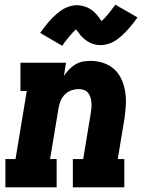

<svg xmlns="http://www.w3.org/2000/svg" viewBox="-20 -797 640 817"><path d="M3 0V-120H46L94 -410H67V-530H261L252 -474Q262 -489 274 -501.5Q286 -514 301 -523Q316 -532 332.5 -535Q349 -538 365 -538Q394 -538 420.5 -529Q447 -520 466.5 -502Q486 -484 497 -459.5Q508 -435 512.5 -408Q517 -381 515.5 -352Q514 -323 510 -295L481 -120H509V0H290V-120H334L366 -314Q368 -326 369 -337.5Q370 -349 369 -360.5Q368 -372 365 -382.5Q362 -393 355 -401.5Q348 -410 337.5 -414Q327 -418 315 -418Q300 -418 285 -413Q270 -408 258 -397Q246 -386 239.5 -371.5Q233 -357 230 -342L193 -120H221V0ZM245 -602 151 -657Q160 -670 169 -681.5Q178 -693 186 -702.5Q194 -712 202.5 -720.5Q211 -729 219 -736Q227 -743 238 -751Q249 -759 260 -764Q271 -769 283.5 -772Q296 -775 308 -775Q313 -775 319 -774Q325 -773 330.5 -772Q336 -771 341.5 -769Q347 -767 352 -765Q357 -763 361.5 -760Q366 -757 370 -754.5Q374 -752 379 -747.5Q384 -743 387.5 -739Q391 -735 394.5 -731Q398 -727 400.5 -723.5Q403 -720 406 -716Q409 -712 412 -707Q420 -714 425.5 -720Q431 -726 438 -734.5Q445 -743 453 -753.5Q461 -764 471 -777L565 -723Q556 -710 547 -698.5Q538 -687 529.5 -677.5Q521 -668 513 -659.5Q505 -651 497 -644Q489 -637 478 -629Q467 -621 456 -616Q445 -611 432.5 -608Q420 -605 408 -605Q402 -605 396.5 -605.5Q391 -606 385.5 -607.5Q380 -609 374.5 -610.5Q369 -612 364 -614.5Q359 -617 354.5 -620Q350 -623 346 -625.5Q342 -628 337 -632.5Q332 -637 328 -641Q324 -645 321 -649Q318 -653 315.5 -656.5Q313 -660 309.5 -664.5Q306 -669 303 -672Q296 -665 290.5 -659.5Q285 -654 278 -645.5Q271 -637 262.5 -626.5Q254 -616 245 -602Z"/></svg>

Font: Iosevka Curly Slab HvExObl
Style: Regular
Weight: 900
Width: 7
Italic angle: -9°
Monospace: yes
Designer: Belleve Invis
Foundry: Belleve Invis
Version: Version 11.1.0; ttfautohint (v1.8.3)